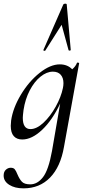

<svg xmlns="http://www.w3.org/2000/svg" viewBox="-41 -752 475 1053"><path d="M55 205Q66 231 79.5 245Q93 259 125 259Q164 259 194.5 220Q225 181 244 77L289 -184Q246 -93 190 -40Q134 13 81 13Q51 13 34.5 -5.5Q18 -24 18 -62Q18 -71 20 -91Q30 -160 73.5 -232.5Q117 -305 176 -352Q235 -399 287 -399Q329 -399 355 -372Q374 -388 381 -407Q383 -409 385 -409Q388 -409 391 -407.5Q394 -406 393 -405L310 53Q291 163 233.5 222Q176 281 88 281Q40 281 9.5 261.5Q-21 242 -21 211Q-21 190 -9 179Q3 168 18 168Q33 168 40 176.5Q47 185 55 205ZM126 -44Q160 -44 197.5 -79Q235 -114 264.5 -167Q294 -220 304 -269Q307 -283 307 -296Q307 -325 292 -342Q277 -359 249 -359Q215 -359 181 -331.5Q147 -304 122 -256Q97 -208 88 -148Q84 -116 84 -106Q84 -44 126 -44ZM197 -478 306 -727Q309 -732 317 -732Q325 -732 325 -727L347 -478Q347 -475 341.5 -474.5Q336 -474 335 -477L297 -616L207 -474Q206 -473 204 -473Q201 -473 198.5 -474.5Q196 -476 197 -478Z"/></svg>

Font: CormorantInfant-MediumItalic
Style: Italic
Weight: 500
Italic angle: -10°
Designer: Christian Thalmann (Catharsis Fonts)
Foundry: Catharsis Fonts
Version: Version 3.303